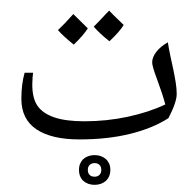

<svg xmlns="http://www.w3.org/2000/svg" viewBox="-20 -586 812 807"><path d="M314 0Q196.3 0 133.1 -42.5Q69.8 -85 69.8 -170.4Q69.8 -232.4 83.5 -280.3H119.1Q118.2 -276.4 116.9 -259.8Q115.7 -243.2 115.7 -231Q115.7 -172.9 137.7 -141.1Q159.7 -109.4 207.8 -92.8Q255.9 -76.2 335 -76.2Q428.2 -76.2 517.1 -95.2Q606 -114.3 674.8 -147Q664.1 -188.5 638.7 -256.8Q619.6 -307.6 619.6 -323.7Q619.6 -345.2 636.7 -367.7Q653.8 -390.1 685.5 -408.2Q689.9 -378.9 696.3 -350.1Q702.6 -321.3 708.5 -293.5Q714.4 -265.6 718.5 -239.7Q722.7 -213.9 722.7 -190.9Q722.7 -156.2 688 -89.4Q622.1 -46.9 527.1 -23.4Q432.1 0 314 0ZM365.2 -398.4ZM377.9 29.3ZM377.9 51.8ZM443.8 127.4Q443.8 142.6 438.7 154.5Q433.6 166.5 424.8 174.3Q416 182.1 404.1 186.5Q392.1 190.9 377.4 190.9Q363.3 190.9 351.1 186.5Q338.9 182.1 330.3 174.3Q321.8 166.5 316.9 154.8Q312 143.1 312 128.4Q312 113.3 316.9 101.8Q321.8 90.3 330.3 82.5Q338.9 74.7 351.1 70.3Q363.3 65.9 377.9 65.9Q392.1 65.9 404.1 70.3Q416 74.7 424.8 82.5Q433.6 90.3 438.7 101.6Q443.8 112.8 443.8 127.4ZM405.8 128.4Q405.8 114.3 397.9 106.9Q390.1 99.6 377.9 99.6Q365.2 99.6 357.2 106.9Q349.1 114.3 349.1 128.4Q349.1 141.1 356.4 148.9Q363.8 156.7 377.4 156.7Q390.6 156.7 398.2 148.9Q405.8 141.1 405.8 128.4ZM382.3 200.7ZM377.9 51.3ZM349.1 -466.8Q331.1 -438 290 -398.4Q245.1 -434.6 223.6 -459.5Q250 -483.9 288.1 -526.9Q299.8 -514.6 349.1 -466.8ZM500 -481Q481.4 -451.2 439.9 -412.6Q397.5 -446.3 374 -474.1Q384.8 -483.9 438.5 -541.5Q450.2 -528.8 500 -481ZM365.2 -388.7ZM360.4 -565.9ZM365.2 -398.4Z"/></svg>

Font: Noto Naskh Arabic
Style: Regular
Weight: 400
Designer: Monotype Design team
Foundry: Monotype Imaging Inc.
Version: Version 1.01